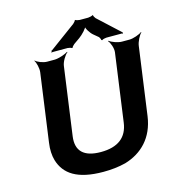

<svg xmlns="http://www.w3.org/2000/svg" viewBox="-130 -1021 1060 1144"><g transform="rotate(-15 400.0 -449.5)"><path d="M383 -108C278 -108 232 -154 244 -242L302 -661C305 -685 327 -722 344 -735L342 -737C324 -725 282 -711 258 -711H212C188 -711 153 -725 142 -737L140 -735C150 -722 159 -685 156 -661L98 -242C92 -201 94 -164 103 -133C130 -43 207 10 367 10C416 10 462 5 505 -6C610 -37 688 -114 706 -242L764 -661C767 -685 786 -722 800 -735L798 -737C783 -725 744 -711 720 -711H673C649 -711 611 -725 597 -737L594 -735C607 -722 620 -685 617 -661L559 -242C547 -154 489 -108 383 -108ZM689 -766 558 -887C555 -891 546 -904 548 -907L545 -909C542 -905 522 -901 516 -901H464C458 -901 440 -905 438 -908L435 -907C436 -904 424 -891 420 -888L258 -769C257 -768 255 -768 254 -768L253 -765C253 -764 254 -763 254 -762C254 -760 252 -758 251 -757L252 -755C253 -756 256 -758 258 -758H351C357 -758 374 -754 376 -751L381 -752C379 -755 392 -768 396 -771L433 -797C454 -812 486 -845 488 -861H482C480 -845 502 -811 519 -797L549 -772C552 -768 559 -755 557 -752L563 -750C565 -754 584 -758 590 -758H687C688 -758 688 -756 689 -755L693 -758C692 -759 690 -760 690 -761C690 -762 692 -762 693 -763L691 -766Z"/></g></svg>

Font: Asimov
Style: EdgeWideIt
Weight: 500
Designer: Google
Version: Version 2.000980: 2014